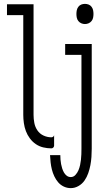

<svg xmlns="http://www.w3.org/2000/svg" viewBox="-20 -757 540 990"><path d="M418 -633Q428 -633 437 -637Q446 -641 452 -648.5Q458 -656 460 -665.5Q462 -675 462 -685Q462 -695 460 -704.5Q458 -714 452 -722Q446 -730 437 -733.5Q428 -737 418 -737Q408 -737 399 -733.5Q390 -730 384 -722Q378 -714 376 -704.5Q374 -695 374 -685Q374 -675 376 -665.5Q378 -656 384 -648.5Q390 -641 399 -637Q408 -633 418 -633ZM259 -60Q259 -60 259 -61Q259 -62 259 -62Q259 -63 259 -63.5Q259 -64 259 -65ZM345 213Q366 213 385 202Q404 191 416 173.5Q428 156 435 136Q442 116 446 95Q450 74 451.5 52.5Q453 31 453 10V-530H316V-474H400V10Q400 24 399.5 38Q399 52 397.5 66Q396 80 393 94Q390 108 384.5 121Q379 134 369 145Q359 156 345 156Q333 156 324 149Q315 142 309.5 132Q304 122 300.5 111Q297 100 295 89Q293 78 292 66.5Q291 55 291 43H238Q239 62 241 80.5Q243 99 247.5 117Q252 135 260 152Q268 169 280 183Q292 197 309 205Q326 213 345 213ZM245 8Q251 8 255 3.5Q259 -1 259 -6Q259 -7 259 -7.5Q259 -8 259 -8V-60Q258 -55 254 -52Q250 -49 245 -49Q224 -49 204.5 -58Q185 -67 173 -84.5Q161 -102 157 -123Q153 -144 153 -165V-735H16V-679H100V-165Q100 -144 103 -122.5Q106 -101 113.5 -81Q121 -61 134 -43.5Q147 -26 164.5 -14Q182 -2 203 3Q224 8 245 8Z"/></svg>

Font: Iosevka SS09 Light
Style: Regular
Weight: 300
Monospace: yes
Designer: Belleve Invis
Foundry: Belleve Invis
Version: Version 5.2.1; ttfautohint (v1.8.3)